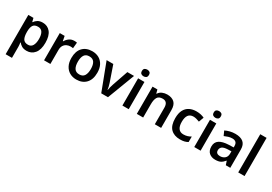

<svg xmlns="http://www.w3.org/2000/svg" viewBox="43 -1915 4692 3309"><g transform="rotate(30 2388.5 -260.0)"><path d="M366 -552Q461 -552 519 -481.5Q577 -411 577 -272Q577 -133 517.5 -61.5Q458 10 363 10Q303 10 266 -12Q229 -34 207 -63H199Q202 -44 204.5 -21.5Q207 1 207 20V240H81V-542H183L201 -470H207Q229 -504 267 -528Q305 -552 366 -552ZM330 -450Q263 -450 235.5 -410Q208 -370 207 -289V-273Q207 -186 233.5 -139.5Q260 -93 332 -93Q391 -93 419.5 -141.5Q448 -190 448 -274Q448 -358 419.5 -404Q391 -450 330 -450Z M991 -552Q1004 -552 1019.5 -551Q1035 -550 1046 -547L1035 -430Q1025 -432 1011 -433.5Q997 -435 986 -435Q946 -435 911 -418.5Q876 -402 854.5 -367.5Q833 -333 833 -281V0H707V-542H804L822 -448H828Q852 -491 894 -521.5Q936 -552 991 -552Z M1610 -272Q1610 -137 1540 -63.5Q1470 10 1350 10Q1276 10 1218 -23Q1160 -56 1127 -119Q1094 -182 1094 -272Q1094 -407 1163.5 -479.5Q1233 -552 1353 -552Q1428 -552 1486 -519.5Q1544 -487 1577 -424.5Q1610 -362 1610 -272ZM1223 -272Q1223 -186 1253.5 -139Q1284 -92 1352 -92Q1420 -92 1450.5 -139Q1481 -186 1481 -272Q1481 -358 1450.5 -404Q1420 -450 1351 -450Q1284 -450 1253.5 -404Q1223 -358 1223 -272Z M1845 0 1639 -542H1772L1880 -229Q1890 -200 1898.5 -165Q1907 -130 1909 -106H1913Q1916 -131 1925 -165.5Q1934 -200 1944 -229L2052 -542H2185L1979 0Z M2329 -751Q2358 -751 2378.5 -736.5Q2399 -722 2399 -685Q2399 -648 2378.5 -633Q2358 -618 2329 -618Q2300 -618 2279.5 -633Q2259 -648 2259 -685Q2259 -722 2279.5 -736.5Q2300 -751 2329 -751ZM2392 -542V0H2266V-542Z M2843 -552Q2934 -552 2985.5 -505Q3037 -458 3037 -353V0H2911V-328Q2911 -450 2811 -450Q2735 -450 2707 -402Q2679 -354 2679 -265V0H2553V-542H2650L2668 -471H2675Q2701 -513 2746.5 -532.5Q2792 -552 2843 -552Z M3414 10Q3297 10 3230 -57Q3163 -124 3163 -268Q3163 -368 3196.5 -430.5Q3230 -493 3289 -522.5Q3348 -552 3424 -552Q3475 -552 3515 -542Q3555 -532 3583 -518L3546 -419Q3515 -431 3484 -439.5Q3453 -448 3424 -448Q3292 -448 3292 -269Q3292 -182 3325.5 -138Q3359 -94 3422 -94Q3467 -94 3502 -105Q3537 -116 3569 -135V-26Q3538 -8 3502.5 1Q3467 10 3414 10Z M3759 -751Q3788 -751 3808.5 -736.5Q3829 -722 3829 -685Q3829 -648 3808.5 -633Q3788 -618 3759 -618Q3730 -618 3709.5 -633Q3689 -648 3689 -685Q3689 -722 3709.5 -736.5Q3730 -751 3759 -751ZM3822 -542V0H3696V-542Z M4199 -552Q4304 -552 4358.5 -506Q4413 -460 4413 -364V0H4324L4299 -75H4295Q4260 -31 4221 -10.5Q4182 10 4115 10Q4042 10 3994 -31Q3946 -72 3946 -158Q3946 -242 4007.5 -284Q4069 -326 4194 -331L4288 -334V-361Q4288 -412 4263 -434.5Q4238 -457 4193 -457Q4152 -457 4114.5 -445Q4077 -433 4040 -417L4000 -505Q4040 -526 4091.5 -539Q4143 -552 4199 -552ZM4222 -254Q4139 -251 4107 -225.5Q4075 -200 4075 -157Q4075 -118 4097.5 -101.5Q4120 -85 4157 -85Q4212 -85 4250 -116.5Q4288 -148 4288 -210V-256Z M4697 0H4571V-760H4697Z"/></g></svg>

Font: Noto Sans SemiBold
Style: Regular
Weight: 600
Designer: Monotype Design Team
Foundry: Monotype Imaging Inc.
Version: Version 2.007